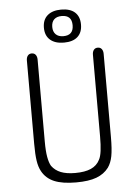

<svg xmlns="http://www.w3.org/2000/svg" viewBox="-56 -839 638 892"><g transform="rotate(-5 263.0 -393.0)"><path d="M442 -186V-574Q442 -588 435.5 -596.5Q429 -605 417 -605Q405 -605 398.5 -596.5Q392 -588 392 -574V-193Q392 -153 388.5 -126Q385 -99 377 -85Q364 -59 336 -46.5Q308 -34 262 -34Q222 -34 195.5 -44.5Q169 -55 153 -77Q144 -92 139 -119.5Q134 -147 134 -193V-574Q134 -588 127.5 -596.5Q121 -605 109 -605Q97 -605 90.5 -596.5Q84 -588 84 -574V-186Q84 -136 88.5 -106.5Q93 -77 104 -57Q123 -22 161 -6Q199 10 263 10Q322 10 358 -3.5Q394 -17 415 -45Q430 -66 436 -97.5Q442 -129 442 -186ZM263 -796Q222 -796 199 -776Q176 -756 176 -719Q176 -682 199 -662Q222 -642 263 -642Q305 -642 327 -662Q349 -682 349 -719Q349 -756 327 -776Q305 -796 263 -796ZM263 -766Q310 -766 310 -719Q310 -672 263 -672Q240 -672 227.5 -684.5Q215 -697 215 -719Q215 -742 227.5 -754Q240 -766 263 -766Z"/></g></svg>

Font: Beiruti Light
Style: Regular
Weight: 300
Designer: Arlette Boutros
Foundry: Boutros
Version: Version 1.41